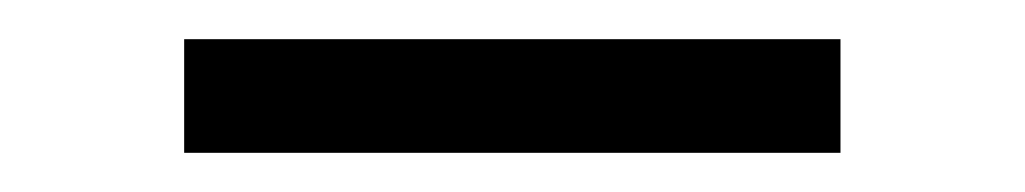

<svg xmlns="http://www.w3.org/2000/svg" viewBox="-20 -315 523 98"><path d="M74 -295H409V-237H74Z"/></svg>

Font: Evergrow Sans
Style: Light
Weight: 300
Foundry: 10Web
Version: Version 1.000